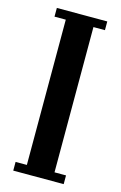

<svg xmlns="http://www.w3.org/2000/svg" viewBox="-110 -749 501 798"><g transform="rotate(15 140.0 -350.0)"><path d="M32 0V-37.5H80.5V-662.5H32V-700H249V-662.5H199.5V-37.5H249V0Z"/></g></svg>

Font: Imbue Thin 10pt
Style: Bold
Weight: 700
Version: Version 1.102